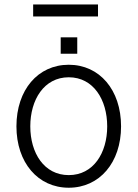

<svg xmlns="http://www.w3.org/2000/svg" viewBox="-20 -850 631 881"><path d="M429.7 -829.5H132.1V-774.5H429.7ZM258.5 -678.6V-603.3H334.5V-678.6ZM295.5 11.4C436.8 11.4 535.5 -104 535.5 -270.2C535.5 -437.5 436.8 -552.9 295.5 -552.9C154.1 -552.9 55.4 -437.5 55.4 -270.2C55.4 -104 154.1 11.4 295.5 11.4ZM295.5 -46.5C182.2 -46.5 119 -148.1 119 -270.2C119 -392.4 182.2 -495.4 295.5 -495.4C408.7 -495.4 471.9 -392.4 471.9 -270.2C471.9 -148.1 408.7 -46.5 295.5 -46.5Z"/></svg>

Font: TID UI Light
Style: Regular
Weight: 300
Designer: The TID Project Authors
Foundry: Bakken & Bæck
Version: Version 1.001;hotconv 1.0.109;makeotfexe 2.5.65596